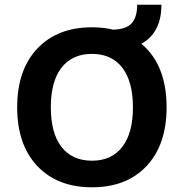

<svg xmlns="http://www.w3.org/2000/svg" viewBox="-20 -786 781 816"><path d="M581 -600Q688 -510 688 -330Q688 -171 603 -80.5Q518 10 371 10Q224 10 138.5 -80.5Q53 -171 53 -330Q53 -489 138.5 -579.5Q224 -670 371 -670Q421 -670 460 -660Q516 -661 539.5 -687Q563 -713 563 -766H666Q666 -647 581 -600ZM371 -103Q454 -103 499.5 -161.5Q545 -220 545 -330Q545 -440 499.5 -498.5Q454 -557 371 -557Q287 -557 241.5 -498.5Q196 -440 196 -330Q196 -220 241.5 -161.5Q287 -103 371 -103Z"/></svg>

Font: Elaine Sans SemiBold
Style: Regular
Weight: 600
Designer: Wei Huang
Foundry: Wei Huang
Version: Version 2.001;December 24, 2019;FontCreator 12.0.0.2547 64-b